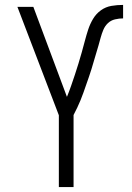

<svg xmlns="http://www.w3.org/2000/svg" viewBox="-20 -763 540 783"><path d="M220 0V-293L51 -735H116L253 -368Q262 -390 270 -413Q278 -436 285.5 -458.5Q293 -481 300 -504Q307 -527 313.5 -550Q320 -573 326 -596Q332 -619 339.5 -642Q347 -665 359.5 -686Q372 -707 391.5 -721Q411 -735 434.5 -739Q458 -743 482 -743V-688Q466 -688 449 -684Q432 -680 420 -668.5Q408 -657 401.5 -641.5Q395 -626 390.5 -609.5Q386 -593 381.5 -577Q377 -561 372 -545Q367 -529 362.5 -513Q358 -497 353 -481Q348 -465 342.5 -449Q337 -433 331.5 -417.5Q326 -402 320.5 -386Q315 -370 308.5 -354.5Q302 -339 295 -324Q288 -309 280 -294V0Z"/></svg>

Font: Iosevka Fixed SS04 Light
Style: Regular
Weight: 300
Monospace: yes
Designer: Belleve Invis
Foundry: Belleve Invis
Version: Version 32.5.0